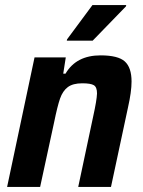

<svg xmlns="http://www.w3.org/2000/svg" viewBox="-20 -736 565 756"><path d="M116 -510H239L229 -446H238Q280 -518 376 -518Q445 -518 471.5 -494Q498 -470 498 -415Q498 -375 484 -313L417 0H288L347 -278Q361 -341 362 -368Q362 -393 349.5 -400.5Q337 -408 304 -408Q267 -408 247 -393Q227 -378 216.5 -348Q206 -318 193 -254L138 0H8ZM243 -576 244 -581 344 -716H477L476 -711L345 -576Z"/></svg>

Font: Saira Semi Condensed SemiBold
Style: Italic
Weight: 600
Width: 4
Italic angle: -12°
Designer: Hector Gatti with collaboration of the Omnibus-Type team
Foundry: Omnibus-Type
Version: Version 1.001; ttfautohint (v1.8)